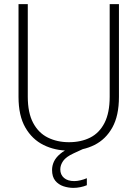

<svg xmlns="http://www.w3.org/2000/svg" viewBox="-20 -720 668 933"><path d="M315 12Q247 12 191.5 -15.5Q136 -43 103 -100.5Q70 -158 70 -249V-700H115V-250Q115 -172 141 -123Q167 -74 212.5 -51.5Q258 -29 315 -29Q374 -29 418.5 -51.5Q463 -74 488 -123Q513 -172 513 -250V-700H558V-249Q558 -158 526 -100.5Q494 -43 439 -15.5Q384 12 315 12ZM337 193Q312 193 288 185Q264 177 248.5 158Q233 139 233 106Q233 85 242 65.5Q251 46 272 28Q293 10 328 -5L386 -31L401 -4L338 25Q301 42 287 62Q273 82 273 103Q273 129 291 144.5Q309 160 341 160Q355 160 371.5 156Q388 152 402 146V180Q388 186 370.5 189.5Q353 193 337 193Z"/></svg>

Font: DM Sans 18pt ExtraLight
Style: Regular
Weight: 250
Designer: Colophon Foundry, Jonny Pinhorn
Foundry: Colophon Foundry
Version: Version 4.004;gftools[0.9.30]